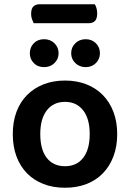

<svg xmlns="http://www.w3.org/2000/svg" viewBox="-20 -866 610 901"><path d="M138 -757Q134 -765 130 -776.5Q126 -788 126 -800Q126 -826 137 -836Q148 -846 166 -846H425Q430 -838 433 -827Q436 -816 436 -803Q436 -778 425.5 -767.5Q415 -757 396 -757ZM530 -237Q530 -179 512.5 -132.5Q495 -86 463 -53Q431 -20 386 -2.5Q341 15 285 15Q229 15 184 -2.5Q139 -20 107 -52.5Q75 -85 57.5 -131.5Q40 -178 40 -237Q40 -295 57.5 -341.5Q75 -388 107.5 -420.5Q140 -453 185 -470.5Q230 -488 285 -488Q340 -488 385 -470.5Q430 -453 462.5 -420Q495 -387 512.5 -340.5Q530 -294 530 -237ZM285 -388Q231 -388 200 -348.5Q169 -309 169 -237Q169 -164 199.5 -125Q230 -86 285 -86Q340 -86 370.5 -125.5Q401 -165 401 -237Q401 -309 370 -348.5Q339 -388 285 -388ZM255 -616Q255 -589 235.5 -570Q216 -551 187 -551Q157 -551 138.5 -570Q120 -589 120 -616Q120 -644 138.5 -663Q157 -682 187 -682Q216 -682 235.5 -663Q255 -644 255 -616ZM449 -616Q449 -589 430 -570Q411 -551 382 -551Q353 -551 333.5 -570Q314 -589 314 -616Q314 -644 333.5 -663Q353 -682 382 -682Q411 -682 430 -663Q449 -644 449 -616Z"/></svg>

Font: Baloo Bhaina 2 SemiBold
Style: Regular
Weight: 600
Designer: Yesha Goshar, Manish Minz, Shuchita Grover and Ek Type
Foundry: Ek Type
Version: Version 1.640;hotconv 1.0.111;makeotfexe 2.5.65597; ttfautoh